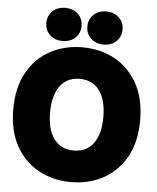

<svg xmlns="http://www.w3.org/2000/svg" viewBox="-62 -1001 870 1066"><g transform="rotate(5 373.0 -468.5)"><path d="M373 11.7Q273.9 11.7 193.6 -31.7Q113.3 -75.2 66.4 -158.9Q19.5 -242.7 19.5 -363.3Q19.5 -484.9 66.4 -568.8Q113.3 -652.8 193.6 -696Q273.9 -739.3 373 -739.3Q472.2 -739.3 552.2 -696Q632.3 -652.8 679.4 -568.8Q726.6 -484.9 726.6 -363.3Q726.6 -242.2 679.4 -158.4Q632.3 -74.7 552.2 -31.5Q472.2 11.7 373 11.7ZM373 -164.1Q444.8 -164.1 483.2 -216.6Q521.5 -269 521.5 -363.3Q521.5 -458 483.2 -510.7Q444.8 -563.5 373 -563.5Q301.8 -563.5 263.2 -510.7Q224.6 -458 224.6 -363.3Q224.6 -269 263.2 -216.6Q301.8 -164.1 373 -164.1ZM487.3 -764.6Q444.3 -764.6 416.7 -790.5Q389.2 -816.4 389.2 -856.9Q389.2 -897.5 416.7 -923.3Q444.3 -949.2 487.3 -949.2Q530.3 -949.2 557.9 -923.3Q585.4 -897.5 585.4 -856.9Q585.4 -816.4 557.9 -790.5Q530.3 -764.6 487.3 -764.6ZM258.3 -764.6Q215.3 -764.6 188 -790.5Q160.6 -816.4 160.6 -856.9Q160.6 -897.5 188 -923.3Q215.3 -949.2 258.3 -949.2Q301.8 -949.2 329.3 -923.3Q356.9 -897.5 356.9 -856.9Q356.9 -816.4 329.3 -790.5Q301.8 -764.6 258.3 -764.6Z"/></g></svg>

Font: Inter Display Black
Style: Regular
Weight: 900
Designer: Rasmus Andersson
Foundry: rsms
Version: Version 4.000;git-a52131595